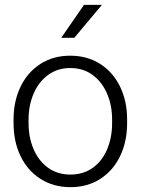

<svg xmlns="http://www.w3.org/2000/svg" viewBox="-20 -763 581 793"><path d="M287 -607H233L327 -743H401ZM270 -533Q340 -533 393.5 -499Q447 -465 476 -405Q505 -345 505 -270V-254Q505 -178 476 -118Q447 -58 394 -24Q341 10 271 10Q201 10 147.5 -24Q94 -58 65 -118Q36 -178 36 -254V-270Q36 -345 65 -405Q94 -465 147 -499Q200 -533 270 -533ZM271 -42Q325 -42 364 -70.5Q403 -99 423 -147.5Q443 -196 443 -254V-270Q443 -327 422.5 -375.5Q402 -424 363 -453Q324 -482 270 -482Q217 -482 178 -453Q139 -424 118.5 -375.5Q98 -327 98 -270V-254Q98 -196 118.5 -147.5Q139 -99 178 -70.5Q217 -42 271 -42Z"/></svg>

Font: Freesentation 3 Light
Style: Regular
Weight: 300
Designer: glyphs from Roboto by Christian Robertson / Hangul glyphs from Noto Sans CJK(Source Han Sans) by Jang Soo-young and Kang
Foundry: PT&
Version: Version 2.001